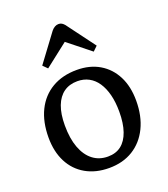

<svg xmlns="http://www.w3.org/2000/svg" viewBox="-143 -880 872 996"><g transform="rotate(-20 292.5 -382.0)"><path d="M289 14Q215 14 160 -17.5Q105 -49 75.5 -106.5Q46 -164 46 -242Q46 -328 77 -391Q108 -454 166 -488Q224 -522 303 -522Q375 -522 428 -490.5Q481 -459 510 -402Q539 -345 539 -267Q539 -182 508 -118.5Q477 -55 421 -20.5Q365 14 289 14ZM303 -44Q347 -44 376.5 -67Q406 -90 421.5 -134.5Q437 -179 437 -243Q437 -296 426.5 -337Q416 -378 396.5 -407Q377 -436 349 -451Q321 -466 286 -466Q242 -466 211 -444Q180 -422 163.5 -379Q147 -336 147 -272Q147 -200 166 -149Q185 -98 220 -71Q255 -44 303 -44ZM167 -580 143 -604 256 -756Q265 -767 275 -772.5Q285 -778 295 -778Q302 -778 308 -776Q314 -774 321 -768Q328 -762 336 -750L444 -605L419 -581L295 -680Z"/></g></svg>

Font: Literata 18pt
Style: Regular
Weight: 400
Designer: Latin by Veronika Burian and Jose Scaglione. Greek by Irene Vlachou. Cyrillic by Vera Evstafieva.
Foundry: TypeTogether
Version: Version 3.103;gftools[0.9.29]